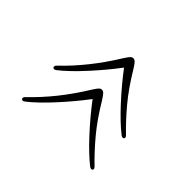

<svg xmlns="http://www.w3.org/2000/svg" viewBox="-69 -493 529 529"><g transform="rotate(-45 195.0 -229.0)"><path d="M341.5 -229Q341.5 -225 338.5 -221.2Q335.5 -217.5 321.5 -208.5Q273 -179.5 239 -151Q205 -122.5 178.5 -95Q172.5 -88 167.5 -91Q163.5 -95 168.5 -102Q190 -129.5 228.5 -165Q267 -200.5 305 -229Q267 -257.5 228.5 -292.8Q190 -328 168.5 -355.5Q163 -363 167.5 -366.5Q172 -370 178.5 -363Q207 -333 242.8 -304.2Q278.5 -275.5 321.5 -249Q335.5 -240 338.5 -236.5Q341.5 -233 341.5 -229ZM219 -229Q219 -225 216 -221.2Q213 -217.5 199 -208.5Q150.5 -179.5 116.5 -151Q82.5 -122.5 56 -95Q50 -88 45 -91Q41 -95 46 -102Q67.5 -129.5 106 -165Q144.5 -200.5 182.5 -229Q144.5 -257.5 106 -292.8Q67.5 -328 46 -355.5Q40.5 -363 45 -366.5Q49.5 -370 56 -363Q84.5 -333 120.2 -304.2Q156 -275.5 199 -249Q213 -240 216 -236.5Q219 -233 219 -229Z"/></g></svg>

Font: Fraunces 144pt Soft Thin
Style: Regular
Weight: 100
Version: Version 1.000;[0bf87f6ff]